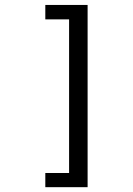

<svg xmlns="http://www.w3.org/2000/svg" viewBox="-20 -651 540 780"><path d="M335.9 -630.9V109.4H164.1V51.8H260.7V-572.3H164.1V-630.9Z"/></svg>

Font: BabelStone Xiangqi
Style: Regular
Weight: 400
Designer: Andrew West
Foundry: BabelStone
Version: Version 11.000 June 09, 2018